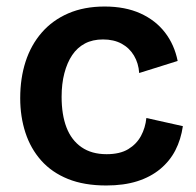

<svg xmlns="http://www.w3.org/2000/svg" viewBox="-20 -556 600 589"><path d="M306 13Q238 13 188.5 -7Q139 -27 106.5 -63.5Q74 -100 58 -149Q42 -198 42 -255Q42 -316 58.5 -367Q75 -418 108 -456Q141 -494 189.5 -515Q238 -536 301 -536Q364 -536 410.5 -515Q457 -494 486 -456.5Q515 -419 525 -369L407 -332Q405 -362 391 -385.5Q377 -409 353 -422Q329 -435 296 -435Q264 -435 240.5 -422.5Q217 -410 201.5 -387Q186 -364 177.5 -331.5Q169 -299 169 -259Q169 -204 184 -165Q199 -126 230 -104.5Q261 -83 307 -83Q348 -83 373.5 -98.5Q399 -114 412.5 -139Q426 -164 429 -194L541 -169Q535 -128 518 -95Q501 -62 471.5 -37.5Q442 -13 401 0Q360 13 306 13Z"/></svg>

Font: Bricolage Grotesque 96pt ExtraBold SemiBold
Style: Regular
Weight: 600
Version: Version 1.001;gftools[0.9.33.dev8+g029e19f]